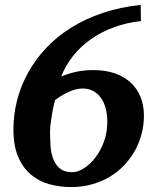

<svg xmlns="http://www.w3.org/2000/svg" viewBox="-20 -739 638 775"><path d="M413.1 -247.1Q413.1 -280.8 405.5 -305.9Q397.9 -331.1 384.5 -347.9Q371.1 -364.7 353 -373.3Q335 -381.8 314 -381.8Q306.2 -381.8 295.2 -380.1Q284.2 -378.4 270.3 -373.3Q256.3 -368.2 239.3 -359.1Q222.2 -350.1 202.1 -335Q200.7 -329.6 197.3 -315.2Q193.8 -300.8 190.7 -282.2Q187.5 -263.7 184.8 -243.4Q182.1 -223.1 182.1 -206.1Q182.1 -181.6 183.6 -153.3Q185.1 -125 193.6 -100.6Q202.1 -76.2 220.5 -60.1Q238.8 -43.9 272 -43.9Q293.5 -43.9 318.1 -59.3Q342.8 -74.7 364 -101.8Q385.3 -128.9 399.2 -166.3Q413.1 -203.6 413.1 -247.1ZM561 -272Q561 -234.9 551.8 -199Q542.5 -163.1 524.7 -131.1Q506.8 -99.1 481.2 -72Q455.6 -44.9 422.9 -25.4Q390.1 -5.9 350.8 5.1Q311.5 16.1 267.1 16.1Q222.2 16.1 180.4 4.9Q138.7 -6.3 106 -33.2Q73.2 -60.1 53.7 -105Q34.2 -149.9 34.2 -216.8Q34.2 -276.4 49.1 -334.5Q64 -392.6 93.3 -445.6Q122.6 -498.5 165.8 -544.7Q209 -590.8 266.1 -626.7Q323.2 -662.6 393.8 -686.5Q464.4 -710.4 547.9 -719.2L548.8 -653.8Q489.7 -647.5 438.5 -628.4Q387.2 -609.4 345.9 -580.1Q304.7 -550.8 274.4 -512.5Q244.1 -474.1 227.1 -430.2Q254.4 -441.9 286.6 -449Q318.8 -456.1 356.9 -456.1Q406.7 -456.1 445.1 -442.4Q483.4 -428.7 509 -404.3Q534.7 -379.9 547.9 -346.2Q561 -312.5 561 -272Z"/></svg>

Font: Charis SIL Afr
Style: Bold Italic
Weight: 700
Italic angle: -11°
Foundry: SIL International
Version: Version 5.000